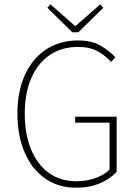

<svg xmlns="http://www.w3.org/2000/svg" viewBox="-20 -860 640 892"><path d="M333 12Q251 12 190 -30.5Q129 -73 95 -150.5Q61 -228 61 -332Q61 -436 96 -512.5Q131 -589 194.5 -630.5Q258 -672 343 -672Q408 -672 449.5 -646.5Q491 -621 516 -594L496 -572Q471 -601 434 -621.5Q397 -642 343 -642Q266 -642 210.5 -604Q155 -566 125 -496.5Q95 -427 95 -332Q95 -237 124 -166.5Q153 -96 206.5 -57Q260 -18 335 -18Q382 -18 423 -32.5Q464 -47 489 -72V-290H329V-318H522V-62Q492 -29 444.5 -8.5Q397 12 333 12ZM316 -710 200 -824 214 -840 328 -740H332L446 -840L460 -824L344 -710Z"/></svg>

Font: Source Code Pro ExtraLight
Style: Regular
Weight: 200
Monospace: yes
Designer: Paul D. Hunt, Teo Tuominen
Foundry: Adobe
Version: Version 1.026;hotconv 1.1.0;makeotfexe 2.6.0